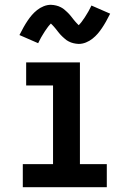

<svg xmlns="http://www.w3.org/2000/svg" viewBox="-20 -780 540 800"><path d="M75 0V-96H201V-424H89V-520H313V-96H425V0ZM308 -597Q302 -597 296.5 -598Q291 -599 286 -600Q281 -601 276 -603Q271 -605 266 -607.5Q261 -610 257.5 -612.5Q254 -615 249.5 -619Q245 -623 240.5 -627Q236 -631 232.5 -635Q229 -639 226 -642.5Q223 -646 220 -650Q217 -654 213 -659Q209 -664 205 -668.5Q201 -673 198.5 -675.5Q196 -678 192 -682Q190 -680 186.5 -676Q183 -672 181 -669.5Q179 -667 177 -664Q175 -661 172.5 -657.5Q170 -654 167.5 -650.5Q165 -647 162.5 -642.5Q160 -638 157 -633.5Q154 -629 151 -623.5Q148 -618 145 -612Q142 -606 139 -600L61 -634Q70 -652 78.5 -667Q87 -682 95.5 -694.5Q104 -707 113 -717.5Q122 -728 134.5 -738Q147 -748 162 -754Q177 -760 192 -760Q198 -760 203.5 -759Q209 -758 214 -757Q219 -756 224 -754Q229 -752 234 -749.5Q239 -747 242.5 -744.5Q246 -742 250.5 -738Q255 -734 259.5 -730Q264 -726 267.5 -722Q271 -718 274 -714.5Q277 -711 280 -707Q283 -703 287 -698Q291 -693 295 -688.5Q299 -684 301.5 -681.5Q304 -679 308 -675Q310 -677 313.5 -681Q317 -685 319 -687.5Q321 -690 323 -693Q325 -696 327.5 -699.5Q330 -703 332.5 -706.5Q335 -710 337.5 -714.5Q340 -719 343 -723.5Q346 -728 349 -733.5Q352 -739 355 -745Q358 -751 361 -757L439 -723Q430 -705 421.5 -690Q413 -675 404.5 -662.5Q396 -650 387 -639.5Q378 -629 365.5 -619Q353 -609 338 -603Q323 -597 308 -597Z"/></svg>

Font: Iosevka Curly
Style: Bold
Weight: 700
Monospace: yes
Designer: Belleve Invis
Foundry: Belleve Invis
Version: Version 22.1.2; ttfautohint (v1.8.4)